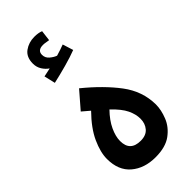

<svg xmlns="http://www.w3.org/2000/svg" viewBox="-271 -914 970 970"><g transform="rotate(-45 214.0 -429.0)"><path d="M398 -185Q397 -280 337.5 -359Q278 -438 181 -517L104 -428L144 -394Q82 -331 55 -271.5Q28 -212 28 -165Q28 -83 78.5 -40Q129 3 208 3Q280 3 321.5 -27.5Q363 -58 380.5 -102Q398 -146 398 -185ZM139 -182Q139 -215 157.5 -254.5Q176 -294 214 -333Q259 -290 275.5 -255.5Q292 -221 292 -189Q292 -155 272.5 -132Q253 -109 214 -109Q139 -109 139 -182ZM297 -675 279 -732Q256 -723 219 -712Q202 -718 185 -732.5Q168 -747 168 -769Q168 -801 207 -801Q217 -801 226.5 -799Q236 -797 246 -796L253 -853Q234 -861 205 -861Q165 -861 134.5 -839Q104 -817 104 -770Q104 -745 116.5 -725Q129 -705 147 -693Q138 -691 126.5 -688.5Q115 -686 100 -683L114 -623Q159 -633 210 -647Q261 -661 297 -675Z"/></g></svg>

Font: Noto Sans Arabic UI SemiCondensed Semi
Style: Regular
Weight: 600
Width: 4
Designer: Nadine Chahine - Monotype Design Team
Foundry: Monotype Imaging Inc.
Version: Version 1.900